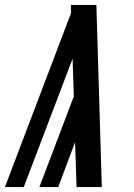

<svg xmlns="http://www.w3.org/2000/svg" viewBox="-22 -755 542 775"><path d="M287 0 281 -181 213 0H137L276 -366L271 -518L163 -234L74 0H-2L265 -703L264 -735Q290 -735 315.5 -735Q341 -735 367 -735L389 0Z"/></svg>

Font: Iosevka SS04
Style: Bold Italic
Weight: 700
Italic angle: -9°
Monospace: yes
Designer: Belleve Invis
Foundry: Belleve Invis
Version: Version 19.0.0; ttfautohint (v1.8.4)